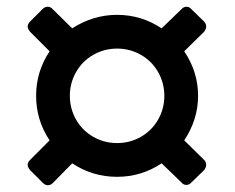

<svg xmlns="http://www.w3.org/2000/svg" viewBox="-20 -599 695 569"><path d="M107 -57 69 -95Q62 -104 62 -110Q62 -118 69 -125L127 -183Q87 -243 87 -315Q87 -387 127 -447L69 -505Q62 -514 62 -520Q62 -528 69 -535L106 -572Q113 -579 121 -579Q130 -579 136 -572L194 -515Q256 -555 327 -555Q399 -555 459 -515L518 -572Q524 -579 533 -579Q541 -579 547 -572L585 -535Q591 -529 591 -520Q591 -513 585 -505L526 -447Q567 -386 567 -315Q567 -245 526 -183L585 -125Q591 -119 591 -110Q591 -103 585 -95L547 -58Q541 -51 532 -51Q524 -51 518 -58L459 -115Q399 -75 327 -75Q254 -75 194 -115L137 -57Q130 -50 122 -50Q114 -50 107 -57ZM467 -315Q467 -353 448.5 -385.5Q430 -418 397.5 -436.5Q365 -455 327 -455Q289 -455 256.5 -436.5Q224 -418 205.5 -385.5Q187 -353 187 -315Q187 -277 205.5 -244.5Q224 -212 256.5 -193.5Q289 -175 327 -175Q365 -175 397.5 -193.5Q430 -212 448.5 -244.5Q467 -277 467 -315Z"/></svg>

Font: Miriam Libre
Style: Bold
Weight: 700
Designer: Michal Sahar
Foundry: Hagilda
Version: Version 1.001